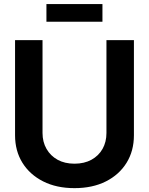

<svg xmlns="http://www.w3.org/2000/svg" viewBox="-20 -928 744 959"><path d="M352.1 11.7Q262.2 11.7 195.6 -22Q128.9 -55.7 92 -115Q55.2 -174.3 55.2 -252.4V-727.5H192.4V-263.7Q192.4 -219.2 212.2 -184.6Q231.9 -149.9 267.6 -130.1Q303.2 -110.4 352.1 -110.4Q400.9 -110.4 436.8 -130.1Q472.7 -149.9 492.2 -184.3Q511.7 -218.8 511.7 -263.7V-727.5H648.9V-252.4Q648.9 -174.3 612.1 -114.7Q575.2 -55.2 508.5 -21.7Q441.9 11.7 352.1 11.7ZM491.7 -907.7V-819.3H211.9V-907.7Z"/></svg>

Font: Inter Cardless Display
Style: Bold
Weight: 700
Designer: Rasmus Andersson
Foundry: rsms
Version: Version 4.001;git-9221beed3